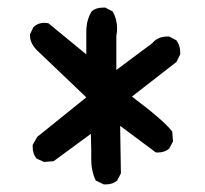

<svg xmlns="http://www.w3.org/2000/svg" viewBox="-20 -607 540 505"><path d="M259 -122H253L232 -132Q220 -157 220 -187V-213L219 -255L121 -183L96 -181L76 -190Q66 -202 66 -220V-226L78 -247L207 -351L78 -474Q59 -493 59 -513V-517L68 -536Q80 -547 97 -547L107 -546L207 -464V-524Q207 -554 221 -577Q232 -587 251 -587H257L276 -577Q288 -557 288 -532Q288 -523 286 -513V-423L380 -493Q395 -511 420 -511H425L444 -501Q454 -487 454 -470V-464L444 -444L327 -353Q411 -290 433 -261L435 -235L425 -216Q413 -206 396 -206H390L296 -276L298 -151L288 -132Q276 -122 259 -122Z"/></svg>

Font: Xiaolai Mono SC
Style: Regular
Weight: 400
Monospace: yes
Designer: LXGW / Nozomi Seto
Version: Version 3.113;September 30, 2024